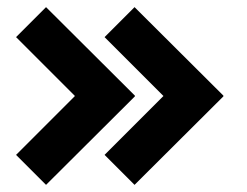

<svg xmlns="http://www.w3.org/2000/svg" viewBox="-20 -536 691 538"><path d="M357 -18 273 -102 438 -267 273 -432 357 -516 606 -268V-266ZM109 -18 25 -102 190 -267 25 -432 109 -516 358 -268V-266Z"/></svg>

Font: Squada One
Style: Regular
Weight: 400
Designer: Joe Prince
Foundry: Joe Prince
Version: Version 1.001